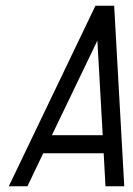

<svg xmlns="http://www.w3.org/2000/svg" viewBox="-20 -650 464 670"><path d="M10.7 0 313 -629.9H378.4L413.6 0H348.1L341.8 -115.2H130.9L75.7 0ZM338.4 -178.2 319.8 -508.3 161.1 -178.2Z"/></svg>

Font: Fibel Nord
Style: Italic
Weight: 400
Designer: Peter Wiegel
Foundry: Peter Wioegel
Version: Version 000.000